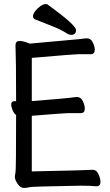

<svg xmlns="http://www.w3.org/2000/svg" viewBox="-20 -906 540 942"><path d="M98 16Q80 16 66.5 -4Q53 -24 53 -37Q53 -46 56 -59.5Q59 -73 59 -342Q49 -348 42 -365Q35 -382 35 -393Q35 -410 53 -410L59 -409Q59 -613 56 -684Q56 -705 76 -705Q95 -705 126 -692L369 -714Q399 -718 406 -718Q426 -718 435.5 -697.5Q445 -677 445 -663Q445 -640 425 -640H361Q346 -640 136 -622V-410Q300 -423 321 -426Q350 -430 358 -430Q377 -430 386.5 -409.5Q396 -389 396 -374Q396 -351 377 -351H313Q299 -351 136 -338V-65Q418 -71 436 -73Q453 -73 463 -51.5Q473 -30 473 -15Q473 8 454 8Q422 5 377 5Q133 9 123.5 12.5Q114 16 98 16ZM329 -735Q323 -735 313 -739Q283 -759 240.5 -776Q198 -793 152 -811Q142 -816 142 -826Q142 -837 152 -850.5Q162 -864 177 -875Q192 -886 204 -886Q213 -886 216 -882Q353 -783 353 -758Q353 -735 329 -735Z"/></svg>

Font: LXGW WenKai Mono Medium
Style: Regular
Weight: 500
Monospace: yes
Designer: LXGW / Fontworks Inc.
Foundry: LXGW / Fontworks Inc.
Version: Version 1.520; June 14, 2025